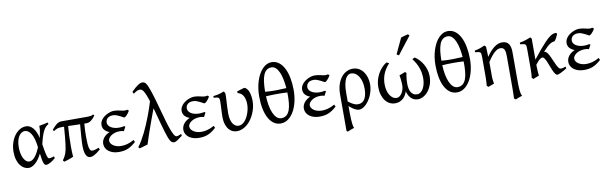

<svg xmlns="http://www.w3.org/2000/svg" viewBox="-57 -1374 7098 2241"><g transform="rotate(-10 3492.5 -253.5)"><path d="M204.1 -57.6Q223.1 -57.6 241.2 -70.3Q259.3 -83 275.4 -103.8Q291.5 -124.5 305.2 -150.6Q318.8 -176.8 329.6 -203.1Q316.4 -313.5 284.4 -365.2Q252.4 -417 209 -417Q190.4 -417 172.4 -406.2Q154.3 -395.5 140.1 -373.8Q126 -352.1 117.2 -318.8Q108.4 -285.6 108.4 -240.7Q108.4 -206.1 114.7 -173.1Q121.1 -140.1 133.3 -114.5Q145.5 -88.9 163.3 -73.2Q181.2 -57.6 204.1 -57.6ZM498.5 -451.2Q480 -440.4 464.8 -425.3Q449.7 -410.2 436.3 -384.8Q422.9 -359.4 410.4 -321.8Q397.9 -284.2 385.3 -228.5Q391.6 -187.5 396.7 -158.7Q401.9 -129.9 406.5 -110.6Q411.1 -91.3 415.3 -79.8Q419.4 -68.4 423.3 -62.7Q427.2 -57.1 431.2 -55.4Q435.1 -53.7 439 -53.7Q446.8 -53.7 462.2 -56.9Q477.5 -60.1 495.1 -66.9Q496.1 -62.5 497.6 -57.6Q499 -52.7 501 -44.9Q467.3 -16.1 439 -0.5Q410.6 15.1 390.1 15.1Q379.9 15.1 372.6 7.8Q365.2 0.5 359.4 -16.1Q353.5 -32.7 348.6 -60.1Q343.8 -87.4 338.9 -127Q301.8 -54.2 261 -19.5Q220.2 15.1 186 15.1Q156.7 15.1 130.1 1.2Q103.5 -12.7 83.3 -39.8Q63 -66.9 51 -107.4Q39.1 -147.9 39.1 -201.2Q39.1 -253.9 54 -302.5Q68.8 -351.1 95 -387.9Q121.1 -424.8 156.7 -446.8Q192.4 -468.8 234.4 -468.8Q278.8 -468.8 314.7 -428.2Q350.6 -387.7 369.1 -307.1L370.1 -311.5Q378.4 -347.2 384 -383.1Q389.6 -418.9 387.7 -447.3Q398.4 -449.2 411.1 -451.7Q423.8 -454.1 437.5 -456.8Q451.2 -459.5 464.4 -462.4Q477.5 -465.3 489.3 -468.8Q493.2 -463.4 494.6 -459Q496.1 -454.6 498.5 -451.2Z M1036.1 -53.7Q1011.2 -32.7 992.7 -19.3Q974.1 -5.9 959.7 1.7Q945.3 9.3 933.8 12.2Q922.4 15.1 911.6 15.1Q894.5 15.1 881.8 4.9Q869.1 -5.4 860.6 -24.2Q852.1 -43 847.9 -69.8Q843.8 -96.7 843.8 -130.4Q843.8 -146 844.7 -168.2Q845.7 -190.4 847.7 -221.2Q849.6 -252 852.8 -291.7Q856 -331.5 860.4 -382.8Q825.7 -383.3 792.2 -384.5Q758.8 -385.7 718.8 -386.7Q714.4 -331.1 711.9 -270Q709.5 -209 709.5 -146.5Q709.5 -111.3 710.7 -81.3Q711.9 -51.3 714.4 -24.4Q707.5 -20 693.6 -14.4Q679.7 -8.8 663.1 -3.2Q646.5 2.4 630.1 7.6Q613.8 12.7 603 15.6Q601.6 13.7 597.9 9.3Q594.2 4.9 591.8 1.7Q589.4 -1.5 588.9 -2Q602.1 -20.5 611.8 -37.1Q621.6 -53.7 628.9 -73.2Q636.2 -92.8 641.6 -118.4Q647 -144 651.9 -180.4Q656.7 -216.8 661.1 -267.3Q665.5 -317.9 670.9 -387.2H646Q630.4 -387.2 618.2 -386Q606 -384.8 594.5 -381.6Q583 -378.4 571.5 -372.3Q560.1 -366.2 546.4 -356.4L535.2 -374Q549.3 -391.1 563 -405.8Q576.7 -420.4 590.6 -431.2Q604.5 -441.9 618.7 -448Q632.8 -454.1 648.4 -454.1H957.5Q978 -454.1 995.6 -456.1Q1013.2 -458 1028.3 -468.8L1042 -454.6Q1016.6 -419.4 991 -400.6Q965.3 -381.8 941.9 -381.8H910.2Q906.2 -342.3 904.8 -301.8Q903.3 -261.2 903.3 -223.1Q903.3 -178.7 905.8 -147Q908.2 -115.2 913.3 -94.7Q918.5 -74.2 926.8 -64.7Q935.1 -55.2 946.3 -55.2Q953.6 -55.2 960.7 -55.9Q967.8 -56.6 976.6 -58.8Q985.4 -61 997.1 -64.9Q1008.8 -68.8 1025.4 -75.2L1036.1 -53.7Z M1448.2 -439Q1439 -422.9 1429 -410.2Q1418.9 -397.5 1410.2 -388.7Q1401.4 -379.9 1394.5 -375.5Q1387.7 -371.1 1384.3 -371.1Q1378.9 -371.1 1365.7 -378.7Q1352.5 -386.2 1335 -395.3Q1317.4 -404.3 1296.6 -411.9Q1275.9 -419.4 1256.3 -419.4Q1213.4 -419.4 1191.2 -399.2Q1168.9 -378.9 1168.9 -347.2Q1168.9 -332 1177.2 -317.4Q1185.5 -302.7 1202.4 -291Q1219.2 -279.3 1244.6 -272Q1270 -264.6 1304.2 -264.6Q1317.4 -264.6 1334 -266.6Q1350.6 -268.6 1365.2 -272L1375 -261.7L1349.6 -214.8Q1335.4 -218.8 1324.7 -220.5Q1314 -222.2 1302.2 -222.2Q1267.1 -222.2 1240.5 -213.4Q1213.9 -204.6 1196 -191.4Q1178.2 -178.2 1169.2 -163.1Q1160.2 -147.9 1160.2 -135.3Q1160.2 -118.2 1169.9 -102.8Q1179.7 -87.4 1197 -75.7Q1214.4 -64 1238 -56.9Q1261.7 -49.8 1289.6 -49.8Q1306.6 -49.8 1324 -51.8Q1341.3 -53.7 1359.9 -58.6Q1378.4 -63.5 1399.2 -72Q1419.9 -80.6 1443.4 -93.8L1454.6 -67.9Q1429.7 -45.9 1407.2 -30.3Q1384.8 -14.6 1360.8 -4.4Q1336.9 5.9 1310.5 10.5Q1284.2 15.1 1252 15.1Q1214.8 15.1 1184.3 5.6Q1153.8 -3.9 1131.8 -20.5Q1109.9 -37.1 1097.9 -59.8Q1085.9 -82.5 1085.9 -109.4Q1085.9 -130.4 1093.3 -149.2Q1100.6 -168 1113.8 -183.8Q1127 -199.7 1144.8 -212.2Q1162.6 -224.6 1183.1 -233.4Q1146.5 -247.1 1125.5 -270.8Q1104.5 -294.4 1104.5 -330.6Q1104.5 -351.6 1112.8 -369.6Q1121.1 -387.7 1134.8 -403.1Q1148.4 -418.5 1166.3 -430.7Q1184.1 -442.9 1203.4 -451.4Q1222.7 -460 1241.5 -464.4Q1260.3 -468.8 1276.4 -468.8Q1297.9 -468.8 1315.4 -465.8Q1333 -462.9 1348.4 -459.2Q1363.8 -455.6 1377.2 -452.6Q1390.6 -449.7 1404.3 -449.7Q1405.8 -449.7 1409.7 -450.4Q1413.6 -451.2 1418.2 -451.9Q1422.9 -452.6 1427 -453.4Q1431.2 -454.1 1432.6 -454.1Q1438 -451.7 1441.2 -447.8Q1444.3 -443.8 1448.2 -439Z M2006.3 -44.9Q1969.7 -17.1 1946 -1Q1922.4 15.1 1905.8 15.1Q1893.1 15.1 1882.3 9Q1871.6 2.9 1861.6 -12.7Q1851.6 -28.3 1841.3 -55.2Q1831.1 -82 1818.1 -124Q1805.2 -166 1789.1 -224.9Q1772.9 -283.7 1752 -362.8Q1748 -377 1744.4 -390.6Q1740.7 -404.3 1736.8 -417Q1718.3 -368.2 1700.7 -320.3Q1683.1 -272.5 1665.5 -223.1Q1647.9 -173.8 1630.1 -121.8Q1612.3 -69.8 1594.2 -12.7Q1584.5 -10.3 1571.5 -6.6Q1558.6 -2.9 1544.9 1.2Q1531.2 5.4 1518.6 9Q1505.9 12.7 1497.1 15.1L1482.4 -1Q1506.3 -31.2 1529.3 -70.3Q1552.2 -109.4 1574 -153.3Q1595.7 -197.3 1615.7 -244.4Q1635.7 -291.5 1653.1 -337.4Q1670.4 -383.3 1685.1 -426.3Q1699.7 -469.2 1710.4 -505.4Q1694.3 -555.7 1681.4 -586.2Q1668.5 -616.7 1657.5 -633.1Q1646.5 -649.4 1636.5 -654.5Q1626.5 -659.7 1616.2 -659.7Q1599.1 -659.7 1581.3 -651.4Q1563.5 -643.1 1539.6 -624.5L1527.8 -649.4Q1552.2 -674.3 1572 -691.2Q1591.8 -708 1607.7 -718.3Q1623.5 -728.5 1636 -732.9Q1648.4 -737.3 1658.7 -737.3Q1669.9 -737.3 1679.7 -733.6Q1689.5 -730 1699.5 -717.5Q1709.5 -705.1 1720.2 -681.4Q1731 -657.7 1744.6 -617.4Q1758.3 -577.1 1775.6 -517.8Q1793 -458.5 1815.4 -375Q1835 -302.7 1852.5 -242.7Q1870.1 -182.6 1886.2 -139.6Q1902.3 -96.7 1917 -73Q1931.6 -49.3 1945.3 -49.3Q1951.2 -49.3 1956.1 -50Q1960.9 -50.8 1967 -52.7Q1973.1 -54.7 1981.2 -58.1Q1989.3 -61.5 2001.5 -66.9L2006.3 -44.9Z M2397.9 -439Q2388.7 -422.9 2378.7 -410.2Q2368.7 -397.5 2359.9 -388.7Q2351.1 -379.9 2344.2 -375.5Q2337.4 -371.1 2334 -371.1Q2328.6 -371.1 2315.4 -378.7Q2302.2 -386.2 2284.7 -395.3Q2267.1 -404.3 2246.3 -411.9Q2225.6 -419.4 2206.1 -419.4Q2163.1 -419.4 2140.9 -399.2Q2118.7 -378.9 2118.7 -347.2Q2118.7 -332 2127 -317.4Q2135.3 -302.7 2152.1 -291Q2168.9 -279.3 2194.3 -272Q2219.7 -264.6 2253.9 -264.6Q2267.1 -264.6 2283.7 -266.6Q2300.3 -268.6 2314.9 -272L2324.7 -261.7L2299.3 -214.8Q2285.2 -218.8 2274.4 -220.5Q2263.7 -222.2 2252 -222.2Q2216.8 -222.2 2190.2 -213.4Q2163.6 -204.6 2145.8 -191.4Q2127.9 -178.2 2118.9 -163.1Q2109.9 -147.9 2109.9 -135.3Q2109.9 -118.2 2119.6 -102.8Q2129.4 -87.4 2146.7 -75.7Q2164.1 -64 2187.7 -56.9Q2211.4 -49.8 2239.3 -49.8Q2256.3 -49.8 2273.7 -51.8Q2291 -53.7 2309.6 -58.6Q2328.1 -63.5 2348.9 -72Q2369.6 -80.6 2393.1 -93.8L2404.3 -67.9Q2379.4 -45.9 2356.9 -30.3Q2334.5 -14.6 2310.5 -4.4Q2286.6 5.9 2260.3 10.5Q2233.9 15.1 2201.7 15.1Q2164.6 15.1 2134 5.6Q2103.5 -3.9 2081.5 -20.5Q2059.6 -37.1 2047.6 -59.8Q2035.6 -82.5 2035.6 -109.4Q2035.6 -130.4 2043 -149.2Q2050.3 -168 2063.5 -183.8Q2076.7 -199.7 2094.5 -212.2Q2112.3 -224.6 2132.8 -233.4Q2096.2 -247.1 2075.2 -270.8Q2054.2 -294.4 2054.2 -330.6Q2054.2 -351.6 2062.5 -369.6Q2070.8 -387.7 2084.5 -403.1Q2098.1 -418.5 2116 -430.7Q2133.8 -442.9 2153.1 -451.4Q2172.4 -460 2191.2 -464.4Q2210 -468.8 2226.1 -468.8Q2247.6 -468.8 2265.1 -465.8Q2282.7 -462.9 2298.1 -459.2Q2313.5 -455.6 2326.9 -452.6Q2340.3 -449.7 2354 -449.7Q2355.5 -449.7 2359.4 -450.4Q2363.3 -451.2 2367.9 -451.9Q2372.6 -452.6 2376.7 -453.4Q2380.9 -454.1 2382.3 -454.1Q2387.7 -451.7 2390.9 -447.8Q2394 -443.8 2397.9 -439Z M2890.6 -296.4Q2890.6 -262.2 2882.3 -225.8Q2874 -189.5 2859.1 -155Q2844.2 -120.6 2823 -89.6Q2801.8 -58.6 2775.1 -35.4Q2748.5 -12.2 2717 1.5Q2685.5 15.1 2650.4 15.1Q2627 15.1 2602.1 5.4Q2577.1 -4.4 2557.1 -27.3Q2537.1 -50.3 2524.2 -87.6Q2511.2 -125 2511.2 -180.2Q2511.2 -206.1 2512.2 -228.3Q2513.2 -250.5 2514.4 -272.5Q2515.6 -294.4 2516.6 -317.4Q2517.6 -340.3 2517.6 -367.2Q2517.6 -380.4 2515.6 -389.4Q2513.7 -398.4 2506.6 -404.3Q2499.5 -410.2 2486.1 -413.1Q2472.7 -416 2449.2 -417V-436.5Q2482.9 -439.5 2513.2 -447Q2543.5 -454.6 2576.7 -468.8L2590.8 -449.7Q2593.8 -437 2593 -413.1Q2592.3 -389.2 2590.6 -357.2Q2588.9 -325.2 2586.7 -287.1Q2584.5 -249 2584.5 -209Q2584.5 -165.5 2592.5 -134.5Q2600.6 -103.5 2614 -83.5Q2627.4 -63.5 2644.8 -54Q2662.1 -44.4 2681.2 -44.4Q2703.1 -44.4 2722.2 -55.4Q2741.2 -66.4 2756.8 -84.5Q2772.5 -102.5 2784.4 -125.7Q2796.4 -148.9 2804.7 -174.1Q2813 -199.2 2817.4 -224.1Q2821.8 -249 2821.8 -270Q2822.3 -299.8 2817.1 -325.2Q2812 -350.6 2801.8 -370.1Q2791.5 -389.6 2775.4 -402.6Q2759.3 -415.5 2737.8 -420.4L2729 -439Q2738.3 -442.9 2750.2 -447.3Q2762.2 -451.7 2775.1 -455.6Q2788.1 -459.5 2800.3 -462.9Q2812.5 -466.3 2821.8 -468.8Q2837.4 -463.9 2850.1 -450Q2862.8 -436 2871.8 -414.1Q2880.9 -392.1 2885.7 -362.5Q2890.6 -333 2890.6 -296.4Z M3174.3 -648.9Q3141.1 -648.9 3118.2 -632.1Q3095.2 -615.2 3080.8 -581.5Q3066.4 -547.9 3059.8 -497.6Q3053.2 -447.3 3052.7 -380.9Q3121.1 -375 3183.1 -375.7Q3245.1 -376.5 3304.2 -380.4Q3299.8 -436 3289.8 -485.1Q3279.8 -534.2 3263.7 -570.6Q3247.6 -606.9 3225.1 -627.9Q3202.6 -648.9 3174.3 -648.9ZM3187 -44.4Q3222.2 -44.4 3246.1 -62.7Q3270 -81.1 3284.2 -116.9Q3298.3 -152.8 3303.5 -205.8Q3308.6 -258.8 3307.1 -328.1Q3275.4 -330.1 3242.4 -331.1Q3209.5 -332 3177 -331.8Q3144.5 -331.5 3113 -330.3Q3081.5 -329.1 3053.7 -327.1Q3056.2 -269 3065.7 -217.5Q3075.2 -166 3091.8 -127.7Q3108.4 -89.4 3132.1 -66.9Q3155.8 -44.4 3187 -44.4ZM3384.8 -347.2Q3385.3 -272 3369.6 -206.1Q3354 -140.1 3325.7 -91.1Q3297.4 -42 3257.6 -13.4Q3217.8 15.1 3169.9 15.1Q3122.1 15.1 3085.4 -11.7Q3048.8 -38.6 3024.4 -85.7Q3000 -132.8 2987.5 -197.3Q2975.1 -261.7 2975.1 -336.9Q2974.6 -386.7 2981.7 -433.8Q2988.8 -481 3002.2 -522.2Q3015.6 -563.5 3034.4 -597.7Q3053.2 -631.8 3076.7 -656.5Q3100.1 -681.2 3127.2 -694.8Q3154.3 -708.5 3184.6 -708.5Q3234.4 -708.5 3271.7 -680.2Q3309.1 -651.9 3334 -602.8Q3358.9 -553.7 3371.6 -488Q3384.3 -422.4 3384.8 -347.2Z M3826.2 -439Q3816.9 -422.9 3806.9 -410.2Q3796.9 -397.5 3788.1 -388.7Q3779.3 -379.9 3772.5 -375.5Q3765.6 -371.1 3762.2 -371.1Q3756.8 -371.1 3743.7 -378.7Q3730.5 -386.2 3712.9 -395.3Q3695.3 -404.3 3674.6 -411.9Q3653.8 -419.4 3634.3 -419.4Q3591.3 -419.4 3569.1 -399.2Q3546.9 -378.9 3546.9 -347.2Q3546.9 -332 3555.2 -317.4Q3563.5 -302.7 3580.3 -291Q3597.2 -279.3 3622.6 -272Q3647.9 -264.6 3682.1 -264.6Q3695.3 -264.6 3711.9 -266.6Q3728.5 -268.6 3743.2 -272L3752.9 -261.7L3727.5 -214.8Q3713.4 -218.8 3702.6 -220.5Q3691.9 -222.2 3680.2 -222.2Q3645 -222.2 3618.4 -213.4Q3591.8 -204.6 3574 -191.4Q3556.2 -178.2 3547.1 -163.1Q3538.1 -147.9 3538.1 -135.3Q3538.1 -118.2 3547.9 -102.8Q3557.6 -87.4 3575 -75.7Q3592.3 -64 3616 -56.9Q3639.6 -49.8 3667.5 -49.8Q3684.6 -49.8 3701.9 -51.8Q3719.2 -53.7 3737.8 -58.6Q3756.3 -63.5 3777.1 -72Q3797.9 -80.6 3821.3 -93.8L3832.5 -67.9Q3807.6 -45.9 3785.2 -30.3Q3762.7 -14.6 3738.8 -4.4Q3714.8 5.9 3688.5 10.5Q3662.1 15.1 3629.9 15.1Q3592.8 15.1 3562.3 5.6Q3531.7 -3.9 3509.8 -20.5Q3487.8 -37.1 3475.8 -59.8Q3463.9 -82.5 3463.9 -109.4Q3463.9 -130.4 3471.2 -149.2Q3478.5 -168 3491.7 -183.8Q3504.9 -199.7 3522.7 -212.2Q3540.5 -224.6 3561 -233.4Q3524.4 -247.1 3503.4 -270.8Q3482.4 -294.4 3482.4 -330.6Q3482.4 -351.6 3490.7 -369.6Q3499 -387.7 3512.7 -403.1Q3526.4 -418.5 3544.2 -430.7Q3562 -442.9 3581.3 -451.4Q3600.6 -460 3619.4 -464.4Q3638.2 -468.8 3654.3 -468.8Q3675.8 -468.8 3693.4 -465.8Q3710.9 -462.9 3726.3 -459.2Q3741.7 -455.6 3755.1 -452.6Q3768.6 -449.7 3782.2 -449.7Q3783.7 -449.7 3787.6 -450.4Q3791.5 -451.2 3796.1 -451.9Q3800.8 -452.6 3804.9 -453.4Q3809.1 -454.1 3810.5 -454.1Q3815.9 -451.7 3819.1 -447.8Q3822.3 -443.8 3826.2 -439Z M3982.4 -101.6Q4003.9 -85.9 4019.8 -75.9Q4035.6 -65.9 4048.8 -60.1Q4062 -54.2 4073.5 -51.8Q4085 -49.3 4097.7 -49.3Q4148.4 -49.3 4175.8 -92.5Q4203.1 -135.7 4203.1 -217.3Q4203.1 -264.2 4192.9 -301.3Q4182.6 -338.4 4165.3 -364.5Q4147.9 -390.6 4125.2 -404.3Q4102.5 -418 4077.1 -418Q4059.1 -418 4042 -407Q4024.9 -396 4011.7 -370.8Q3998.5 -345.7 3990.5 -304.4Q3982.4 -263.2 3982.4 -203.1ZM4274.9 -255.4Q4274.9 -220.7 4267.3 -187Q4259.8 -153.3 4246.6 -123.3Q4233.4 -93.3 4216.1 -67.9Q4198.7 -42.5 4179.2 -23.9Q4159.7 -5.4 4138.9 4.9Q4118.2 15.1 4098.6 15.1Q4089.8 15.1 4078.9 12.7Q4067.9 10.3 4053.7 3.4Q4039.6 -3.4 4022 -15.6Q4004.4 -27.8 3982.4 -47.4V-34.7Q3982.4 2.4 3982.9 41Q3983.4 79.6 3985.1 113.8Q3986.8 147.9 3991 174.6Q3995.1 201.2 4002.4 214.4Q3980 221.7 3961.7 228.5Q3943.4 235.4 3922.9 244.1Q3917.5 241.7 3915.3 239.3Q3913.1 236.8 3909.2 232.4V-197.8Q3909.2 -263.7 3925.5 -314.2Q3941.9 -364.7 3969.2 -399.2Q3996.6 -433.6 4031.7 -451.2Q4066.9 -468.8 4104.5 -468.8Q4146.5 -468.8 4178.2 -450.7Q4210 -432.6 4231.4 -402.8Q4252.9 -373 4263.9 -334.5Q4274.9 -295.9 4274.9 -255.4Z M4975.6 -229Q4975.6 -172.4 4959 -127Q4942.4 -81.5 4916.5 -50Q4890.6 -18.6 4858.9 -1.7Q4827.1 15.1 4796.9 15.1Q4769.5 15.1 4748.3 5.4Q4727.1 -4.4 4711.7 -20.5Q4696.3 -36.6 4686.3 -57.4Q4676.3 -78.1 4670.9 -100.6Q4663.1 -79.1 4651.4 -58.3Q4639.6 -37.6 4622.1 -21.2Q4604.5 -4.9 4580.6 5.1Q4556.6 15.1 4524.4 15.1Q4490.7 15.1 4461.4 0.2Q4432.1 -14.6 4410.2 -43.2Q4388.2 -71.8 4375.5 -112.8Q4362.8 -153.8 4362.8 -206.5Q4362.8 -246.1 4373.3 -285.2Q4383.8 -324.2 4402.8 -359.4Q4421.9 -394.5 4448 -423.6Q4474.1 -452.6 4505.9 -471.7Q4507.8 -470.7 4512.2 -469Q4516.6 -467.3 4521.2 -465.3Q4525.9 -463.4 4530.3 -461.4Q4534.7 -459.5 4536.6 -458Q4509.3 -428.7 4491 -399.4Q4472.7 -370.1 4461.7 -340.8Q4450.7 -311.5 4446 -282.2Q4441.4 -252.9 4441.4 -223.6Q4441.4 -189 4449 -156.5Q4456.5 -124 4471.2 -99.1Q4485.8 -74.2 4506.8 -59.1Q4527.8 -43.9 4554.7 -43.9Q4572.3 -43.9 4588.1 -55.4Q4604 -66.9 4616 -85.2Q4627.9 -103.5 4635 -127Q4642.1 -150.4 4642.6 -174.3Q4642.6 -192.4 4641.4 -210.9Q4640.1 -229.5 4638.4 -246.3Q4636.7 -263.2 4634.5 -276.6Q4632.3 -290 4630.4 -297.4Q4651.4 -305.2 4668.7 -312Q4686 -318.8 4701.7 -325.2Q4705.6 -320.3 4710.7 -314.9Q4715.8 -309.6 4715.8 -309.6Q4715.8 -309.6 4713.6 -299.6Q4711.4 -289.6 4708.7 -271.7Q4706.1 -253.9 4704.1 -229.7Q4702.1 -205.6 4702.6 -177.2Q4703.1 -152.8 4707.8 -128.9Q4712.4 -105 4723.1 -86.2Q4733.9 -67.4 4751.5 -55.7Q4769 -43.9 4795.9 -43.9Q4819.3 -43.9 4838.1 -58.3Q4856.9 -72.8 4870.1 -96.4Q4883.3 -120.1 4890.4 -151.1Q4897.5 -182.1 4897.5 -215.3Q4897.5 -250.5 4892.1 -281.5Q4886.7 -312.5 4876.2 -341.8Q4865.7 -371.1 4849.6 -399.4Q4833.5 -427.7 4811.5 -458Q4813.5 -459.5 4817.9 -461.7Q4822.3 -463.9 4826.9 -465.6Q4831.5 -467.3 4835.7 -469Q4839.8 -470.7 4842.3 -471.7Q4869.1 -454.6 4893.3 -428.7Q4917.5 -402.8 4935.8 -371.1Q4954.1 -339.4 4964.8 -303Q4975.6 -266.6 4975.6 -229ZM4666 -529.3Q4662.1 -530.3 4659.2 -531.5Q4656.2 -532.7 4653.3 -534.7Q4650.4 -536.6 4647.5 -539.1Q4644.5 -541.5 4640.1 -545.4L4726.1 -728.5Q4733.9 -731.4 4744.6 -734.6Q4755.4 -737.8 4767.1 -741.2Q4778.8 -744.6 4790.3 -747.3Q4801.8 -750 4811 -752.4L4826.2 -735.4Z M5263.7 -648.9Q5230.5 -648.9 5207.5 -632.1Q5184.6 -615.2 5170.2 -581.5Q5155.8 -547.9 5149.2 -497.6Q5142.6 -447.3 5142.1 -380.9Q5210.4 -375 5272.5 -375.7Q5334.5 -376.5 5393.6 -380.4Q5389.2 -436 5379.2 -485.1Q5369.1 -534.2 5353 -570.6Q5336.9 -606.9 5314.5 -627.9Q5292 -648.9 5263.7 -648.9ZM5276.4 -44.4Q5311.5 -44.4 5335.4 -62.7Q5359.4 -81.1 5373.5 -116.9Q5387.7 -152.8 5392.8 -205.8Q5397.9 -258.8 5396.5 -328.1Q5364.7 -330.1 5331.8 -331.1Q5298.8 -332 5266.4 -331.8Q5233.9 -331.5 5202.4 -330.3Q5170.9 -329.1 5143.1 -327.1Q5145.5 -269 5155 -217.5Q5164.6 -166 5181.2 -127.7Q5197.8 -89.4 5221.4 -66.9Q5245.1 -44.4 5276.4 -44.4ZM5474.1 -347.2Q5474.6 -272 5459 -206.1Q5443.4 -140.1 5415 -91.1Q5386.7 -42 5346.9 -13.4Q5307.1 15.1 5259.3 15.1Q5211.4 15.1 5174.8 -11.7Q5138.2 -38.6 5113.8 -85.7Q5089.4 -132.8 5076.9 -197.3Q5064.5 -261.7 5064.5 -336.9Q5064 -386.7 5071 -433.8Q5078.1 -481 5091.6 -522.2Q5105 -563.5 5123.8 -597.7Q5142.6 -631.8 5166 -656.5Q5189.5 -681.2 5216.6 -694.8Q5243.7 -708.5 5273.9 -708.5Q5323.7 -708.5 5361.1 -680.2Q5398.4 -651.9 5423.3 -602.8Q5448.2 -553.7 5460.9 -488Q5473.6 -422.4 5474.1 -347.2Z M5873.5 -468.8Q5928.7 -468.8 5952.6 -435.1Q5976.6 -401.4 5976.6 -336.9V-23.9Q5976.6 21 5977.3 55.7Q5978 90.3 5980.5 116Q5982.9 141.6 5987.3 158.7Q5991.7 175.8 5999.5 185.1Q5978.5 191.9 5957.5 199.5Q5936.5 207 5919.4 214.8L5900.4 200.7Q5900.9 190.9 5901.4 173.1Q5901.9 155.3 5902.3 134.8Q5902.8 114.3 5903.1 94Q5903.3 73.7 5903.3 59.6V-293Q5903.3 -316.9 5901.6 -337.4Q5899.9 -357.9 5893.8 -373Q5887.7 -388.2 5876.5 -396.7Q5865.2 -405.3 5846.2 -405.3Q5832 -405.3 5816.2 -399.7Q5800.3 -394 5781.5 -378.9Q5762.7 -363.8 5740.2 -336.9Q5717.8 -310.1 5690.9 -268.1V-115.2Q5690.9 -98.1 5691.4 -84.5Q5691.9 -70.8 5693.4 -58.6Q5694.8 -46.4 5696.5 -34.7Q5698.2 -22.9 5700.2 -10.7Q5683.6 -4.4 5666.3 1.5Q5648.9 7.3 5631.3 15.1L5612.3 0Q5613.3 -9.8 5614.3 -23.7Q5615.2 -37.6 5616 -52.5Q5616.7 -67.4 5617.2 -81.8Q5617.7 -96.2 5617.7 -107.4V-332.5Q5617.7 -357.9 5616.2 -372.3Q5614.7 -386.7 5607.9 -394.3Q5601.1 -401.9 5586.7 -404.8Q5572.3 -407.7 5545.9 -410.2V-429.7Q5563.5 -432.1 5578.4 -436Q5593.3 -439.9 5607.4 -444.8Q5621.6 -449.7 5636 -455.6Q5650.4 -461.4 5666.5 -468.8L5683.6 -451.7Q5683.6 -450.7 5684.1 -439Q5684.6 -427.2 5685.3 -408.9Q5686 -390.6 5686.8 -373Q5687.5 -355.5 5687.7 -342.8Q5688 -330.1 5688 -330.1Q5735.8 -399.4 5781.7 -434.1Q5827.6 -468.8 5873.5 -468.8Z M6562.5 -40Q6542.5 -27.3 6524.7 -17.3Q6506.8 -7.3 6491.7 0Q6476.6 7.3 6465.3 11.2Q6454.1 15.1 6447.8 15.1Q6434.6 15.1 6422.6 -1.7Q6410.6 -18.6 6399.4 -43.9Q6388.2 -69.3 6377.4 -98.9Q6366.7 -128.4 6355.7 -153.8Q6344.7 -179.2 6333.3 -196Q6321.8 -212.9 6309.1 -212.9Q6300.3 -212.9 6289.1 -206.8Q6277.8 -200.7 6266.1 -190.4Q6247.1 -167.5 6225.1 -142.1Q6225.1 -127.9 6225.8 -109.6Q6226.6 -91.3 6227.5 -72.8Q6228.5 -54.2 6230 -38.1Q6231.4 -22 6232.9 -12.2Q6226.6 -9.8 6217.8 -6.3Q6209 -2.9 6199.5 0.7Q6189.9 4.4 6180.7 8.3Q6171.4 12.2 6164.1 15.1L6145.5 0Q6147 -7.8 6148.2 -20.8Q6149.4 -33.7 6150.1 -49.8Q6150.9 -65.9 6151.4 -84.7Q6151.9 -103.5 6151.9 -123V-328.6Q6151.9 -355.5 6150.6 -370.6Q6149.4 -385.7 6142.8 -393.6Q6136.2 -401.4 6121.6 -404.5Q6106.9 -407.7 6080.1 -410.2V-429.7Q6098.1 -432.6 6116.5 -437Q6134.8 -441.4 6151.9 -447Q6168.9 -452.6 6184.1 -458.3Q6199.2 -463.9 6211.4 -468.8L6225.1 -452.1V-203.1Q6273.9 -265.6 6311.3 -309.6Q6348.6 -353.5 6376.7 -383.1Q6404.8 -412.6 6425.5 -429.7Q6446.3 -446.8 6462.4 -455.6Q6478.5 -464.4 6491.5 -466.6Q6504.4 -468.8 6517.1 -468.8Q6517.6 -468.3 6519.8 -464.8Q6522 -461.4 6524.7 -457.8Q6527.3 -454.1 6526.9 -454.6Q6517.1 -430.2 6505.6 -408.9Q6494.1 -387.7 6482.9 -376Q6466.8 -373.5 6453.1 -369.1Q6439.5 -364.7 6423.6 -354Q6407.7 -343.3 6387.7 -324.5Q6367.7 -305.7 6339.4 -274.4H6343.8Q6359.4 -274.4 6373.3 -257.6Q6387.2 -240.7 6399.9 -215.8Q6412.6 -190.9 6424.8 -161.4Q6437 -131.8 6449 -106.9Q6460.9 -82 6472.9 -65.2Q6484.9 -48.3 6497.6 -48.3Q6505.9 -48.3 6512.7 -49.1Q6519.5 -49.8 6526.4 -51.5Q6533.2 -53.2 6540.5 -55.9Q6547.9 -58.6 6557.6 -62Q6558.6 -56.6 6560.1 -50.8Q6561.5 -44.9 6562.5 -40Z M6960.4 -439Q6951.2 -422.9 6941.2 -410.2Q6931.2 -397.5 6922.4 -388.7Q6913.6 -379.9 6906.7 -375.5Q6899.9 -371.1 6896.5 -371.1Q6891.1 -371.1 6877.9 -378.7Q6864.7 -386.2 6847.2 -395.3Q6829.6 -404.3 6808.8 -411.9Q6788.1 -419.4 6768.6 -419.4Q6725.6 -419.4 6703.4 -399.2Q6681.2 -378.9 6681.2 -347.2Q6681.2 -332 6689.5 -317.4Q6697.8 -302.7 6714.6 -291Q6731.4 -279.3 6756.8 -272Q6782.2 -264.6 6816.4 -264.6Q6829.6 -264.6 6846.2 -266.6Q6862.8 -268.6 6877.4 -272L6887.2 -261.7L6861.8 -214.8Q6847.7 -218.8 6836.9 -220.5Q6826.2 -222.2 6814.5 -222.2Q6779.3 -222.2 6752.7 -213.4Q6726.1 -204.6 6708.3 -191.4Q6690.4 -178.2 6681.4 -163.1Q6672.4 -147.9 6672.4 -135.3Q6672.4 -118.2 6682.1 -102.8Q6691.9 -87.4 6709.2 -75.7Q6726.6 -64 6750.2 -56.9Q6773.9 -49.8 6801.8 -49.8Q6818.8 -49.8 6836.2 -51.8Q6853.5 -53.7 6872.1 -58.6Q6890.6 -63.5 6911.4 -72Q6932.1 -80.6 6955.6 -93.8L6966.8 -67.9Q6941.9 -45.9 6919.4 -30.3Q6897 -14.6 6873 -4.4Q6849.1 5.9 6822.8 10.5Q6796.4 15.1 6764.2 15.1Q6727.1 15.1 6696.5 5.6Q6666 -3.9 6644 -20.5Q6622.1 -37.1 6610.1 -59.8Q6598.1 -82.5 6598.1 -109.4Q6598.1 -130.4 6605.5 -149.2Q6612.8 -168 6626 -183.8Q6639.2 -199.7 6657 -212.2Q6674.8 -224.6 6695.3 -233.4Q6658.7 -247.1 6637.7 -270.8Q6616.7 -294.4 6616.7 -330.6Q6616.7 -351.6 6625 -369.6Q6633.3 -387.7 6647 -403.1Q6660.6 -418.5 6678.5 -430.7Q6696.3 -442.9 6715.6 -451.4Q6734.9 -460 6753.7 -464.4Q6772.5 -468.8 6788.6 -468.8Q6810.1 -468.8 6827.6 -465.8Q6845.2 -462.9 6860.6 -459.2Q6876 -455.6 6889.4 -452.6Q6902.8 -449.7 6916.5 -449.7Q6918 -449.7 6921.9 -450.4Q6925.8 -451.2 6930.4 -451.9Q6935.1 -452.6 6939.2 -453.4Q6943.4 -454.1 6944.8 -454.1Q6950.2 -451.7 6953.4 -447.8Q6956.5 -443.8 6960.4 -439Z"/></g></svg>

Font: Gentium
Style: Regular
Weight: 400
Designer: J. Victor Gaultney
Version: Version 1.03; 2011; OFL 1.1 release